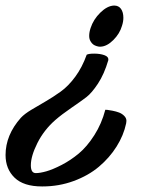

<svg xmlns="http://www.w3.org/2000/svg" viewBox="-107 -664 597 691"><path d="M255 -496Q254 -496 251 -496Q248 -496 241 -498Q234 -500 228.5 -504Q223 -508 218.5 -516Q214 -524 214 -535Q214 -548 219 -563Q229 -594 254 -618.5Q279 -643 303 -644Q303 -644 304 -644Q320 -644 328.5 -632Q337 -620 337 -600Q337 -586 332 -571Q324 -543 301 -520Q278 -497 255 -496ZM46 7Q46 7 45.5 7Q45 7 44 7Q-22 7 -54.5 -24.5Q-87 -56 -87 -106Q-87 -178 -32 -240Q-19 -254 6 -269Q31 -284 57 -299Q83 -314 111 -334Q139 -354 164 -388Q189 -422 205 -467Q212 -471 232 -471Q253 -471 268.5 -465.5Q284 -460 283 -448Q268 -397 245.5 -363Q223 -329 204 -314.5Q185 -300 150 -276Q115 -252 92 -232Q51 -196 27.5 -149Q4 -102 4 -69Q4 -41 22 -41Q37 -41 60 -47.5Q83 -54 115 -70.5Q147 -87 176.5 -111.5Q206 -136 232.5 -177.5Q259 -219 272 -269Q275 -269 280 -268.5Q285 -268 298 -265.5Q311 -263 321.5 -259Q332 -255 340 -247Q348 -239 348 -229Q348 -225 347 -220Q338 -177 312.5 -136.5Q287 -96 249 -64Q211 -32 158 -12.5Q105 7 46 7Z"/></svg>

Font: Vervelle
Style: Script
Weight: 400
Monospace: yes
Designer: Nur Solikh
Foundry: Astageni Type
Version: Version 1.0